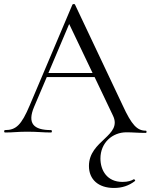

<svg xmlns="http://www.w3.org/2000/svg" viewBox="-24 -657 748 952"><path d="M541 275C581 275 615 264 646 240C648 238 642 230 639 232C627 239 611 245 583 245C507 245 474 188 474 129C474 51 533 -1 603 -1C634 -1 659 2 699 2C704 2 704 -9 699 -9C656 -9 629 -37 584 -135L348 -634C347 -638 337 -638 335 -634L124 -136C82 -36 55 -12 1 -12C-5 -12 -5 0 1 0C42 0 63 -4 111 -4C162 -4 189 0 229 0C235 0 235 -12 229 -12C141 -12 111 -46 145 -127L208 -275H445L536 -84C585 17 417 38 417 166C417 233 464 275 541 275ZM216 -295 319 -538 435 -295Z"/></svg>

Font: Cormorant Garamond
Style: Regular
Weight: 400
Designer: Christian Thalmann (Catharsis Fonts)
Foundry: Catharsis Fonts
Version: Version 4.002;Glyphs 3.4 (3410)